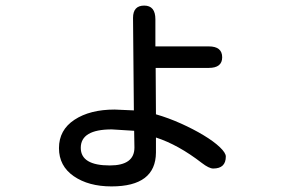

<svg xmlns="http://www.w3.org/2000/svg" viewBox="-20 -626 1040 687"><path d="M379 41Q297 41 244 4.5Q191 -32 191 -96Q191 -161 246.5 -197.5Q302 -234 390 -234L459 -231L456 -562Q456 -606 496 -606Q536 -606 536 -557V-460H727Q775 -460 775 -421Q775 -383 727 -383H537L538 -217Q583 -204 627.5 -184Q672 -164 708.5 -142Q745 -120 766.5 -99.5Q788 -79 788 -66Q788 -23 743 -23Q728 -23 702 -43Q618 -108 538 -134V-80Q537 41 379 41ZM373 -34Q461 -34 461 -98L460 -158L380 -163Q269 -163 269 -97Q269 -34 373 -34Z"/></svg>

Font: Huninn
Style: Regular
Weight: 400
Designer: justfont
Foundry: justfont
Version: Version 1.003